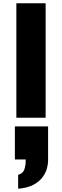

<svg xmlns="http://www.w3.org/2000/svg" viewBox="-20 -720 379 1174"><path d="M80 0V-700H259V0ZM91 434V349Q120 341 128.5 317Q137 293 137 265V255H71V53H274V264Q274 283 267 309.5Q260 336 241 362.5Q222 389 186 409Q150 429 91 434Z"/></svg>

Font: Panamera Black
Style: Regular
Weight: 900
Designer: Bastien Sozeau
Foundry: NBR — Bastien Sozeau
Version: Version 3.002; ttfautohint (v1.8.4.7-5d5b);gftools[0.9.33]